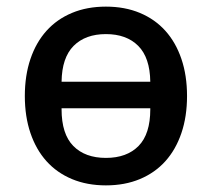

<svg xmlns="http://www.w3.org/2000/svg" viewBox="-20 -548 640 580"><path d="M300 12Q243 12 197.5 -7Q152 -26 120.5 -61Q89 -96 72 -146Q55 -196 55 -258Q55 -320 72 -370Q89 -420 120.5 -455Q152 -490 197.5 -509Q243 -528 300 -528Q357 -528 402.5 -509Q448 -490 479.5 -455Q511 -420 528 -370Q545 -320 545 -258Q545 -196 528 -146Q511 -96 479.5 -61Q448 -26 402.5 -7Q357 12 300 12ZM300 -71Q363 -71 398.5 -107Q434 -143 434 -218V-221H166V-218Q166 -143 201.5 -107Q237 -71 300 -71ZM300 -445Q238 -445 202.5 -409.5Q167 -374 166 -301H434Q433 -374 397.5 -409.5Q362 -445 300 -445Z"/></svg>

Font: IBM Plex Mono Medium
Style: Regular
Weight: 500
Monospace: yes
Designer: Mike Abbink, Paul van der Laan, Pieter van Rosmalen
Foundry: Bold Monday
Version: Version 2.3